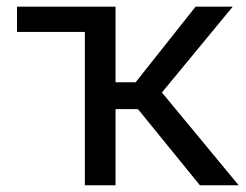

<svg xmlns="http://www.w3.org/2000/svg" viewBox="-20 -548 729 568"><path d="M388.2 -225.1H321.8V0H231V-453.6H30.3V-528.3H321.8V-304.7H381.3L558.6 -528.3H668.5L459 -274.4L686 0H571.3Z"/></svg>

Font: Roboto
Style: Regular
Weight: 400
Designer: Google
Version: Version 2.001047; 2015